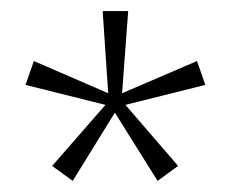

<svg xmlns="http://www.w3.org/2000/svg" viewBox="-20 -583 415 346"><path d="M350 -430 206 -394 301 -284 264 -257 187 -380 111 -257 74 -284 170 -394 26 -430 41 -473 175 -415 165 -563H211L200 -415L335 -473Z"/></svg>

Font: Darker Grotesque
Style: Regular
Weight: 400
Designer: Gabriel Lam
Foundry: TypeRant
Version: Version 1.000;gftools[0.9.28]